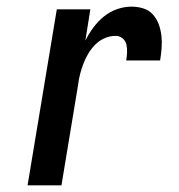

<svg xmlns="http://www.w3.org/2000/svg" viewBox="-20 -558 540 578"><path d="M63 0 151 -530H252L237 -436Q247 -456 261 -475Q275 -494 293 -508.5Q311 -523 332.5 -530.5Q354 -538 376 -538Q395 -538 412 -532.5Q429 -527 440.5 -514Q452 -501 458 -484.5Q464 -468 466 -450Q468 -432 466.5 -413Q465 -394 462 -376H360Q362 -388 362.5 -400.5Q363 -413 360.5 -424Q358 -435 349 -442.5Q340 -450 328 -450Q311 -450 295 -443Q279 -436 267 -424Q255 -412 246 -397Q237 -382 231 -366Q225 -350 221 -334.5Q217 -319 215 -302L165 0Z"/></svg>

Font: Iosevka Curly Semibold Oblique
Style: Regular
Weight: 600
Italic angle: -9°
Monospace: yes
Designer: Belleve Invis
Foundry: Belleve Invis
Version: Version 11.1.0; ttfautohint (v1.8.3)